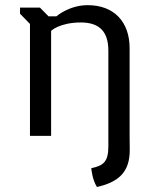

<svg xmlns="http://www.w3.org/2000/svg" viewBox="-20 -540 624 763"><path d="M99.1 0H183.1V-417.5C183.1 -417.5 217.8 -450.7 301.3 -450.7C375 -450.7 410.6 -414.6 410.6 -338.4V41.5C410.6 103 391.1 118.2 342.8 128.4C342.8 128.4 345.7 171.9 365.2 203.1C459.5 182.1 495.6 136.7 495.6 55.7L495.1 0V-348.6C495.1 -452.6 433.6 -519.5 328.6 -519.5C254.4 -519.5 204.1 -475.1 204.1 -475.1H172.9L138.7 -509.8H59.6V-485.4L99.1 -444.8Z"/></svg>

Font: Basic
Style: Regular
Weight: 400
Designer: Magnus Gaarde
Foundry: Magnus Gaarde
Version: Version 1.001